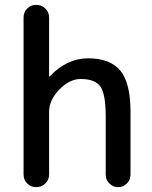

<svg xmlns="http://www.w3.org/2000/svg" viewBox="-20 -770 624 790"><path d="M77 -52V-698Q77 -720 92 -735Q107 -750 129 -750Q151 -750 166.5 -735Q182 -720 182 -698V-456Q182 -455 183 -455Q184 -455 185 -456Q255 -530 342 -530Q433 -530 475 -479.5Q517 -429 517 -310V-51Q517 -30 502 -15Q487 0 466 0Q445 0 430 -15Q415 -30 415 -51V-290Q415 -383 393 -414Q371 -445 312 -445Q266 -445 224 -401.5Q182 -358 182 -310V-52Q182 -30 166.5 -15Q151 0 129 0Q107 0 92 -15Q77 -30 77 -52Z"/></svg>

Font: Rounded Mplus 1c Medium
Style: Regular
Weight: 500
Version: Version 1.059.20150529